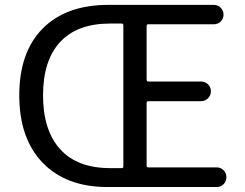

<svg xmlns="http://www.w3.org/2000/svg" viewBox="-20 -753 986 773"><path d="M852.5 0H413.1Q246.1 0 151.9 -97.7Q57.6 -195.3 57.6 -369.1Q57.6 -543 151.9 -638.2Q246.1 -733.4 417 -733.4H840.8Q857.4 -733.4 868.7 -721.7Q879.9 -710 879.9 -693.8Q879.9 -677.7 868.7 -666.5Q857.4 -655.3 840.8 -655.3H577.1Q570.3 -655.3 570.3 -647.5V-432.6Q570.3 -424.8 577.1 -424.8H789.1Q805.7 -424.8 817.4 -413.6Q829.1 -402.3 829.1 -385.7Q829.1 -369.1 817.4 -357.4Q805.7 -345.7 789.1 -345.7H577.1Q570.3 -345.7 570.3 -338.9V-85.9Q570.3 -79.1 577.1 -79.1H852.5Q869.1 -79.1 880.4 -67.4Q891.6 -55.7 891.6 -39.6Q891.6 -23.4 880.4 -11.7Q869.1 0 852.5 0ZM422.9 -76.2H469.7Q476.6 -76.2 476.6 -83V-650.4Q476.6 -658.2 469.7 -658.2H422.9Q291 -658.2 222.2 -584Q153.3 -509.8 153.3 -369.1Q153.3 -228.5 222.2 -152.3Q291 -76.2 422.9 -76.2Z"/></svg>

Font: Gen Jyuu Gothic P Regular
Style: Regular
Weight: 400
Designer: [Source Han Sans]
Ryoko NISHIZUKA  (kana & ideographs); Paul D. Hunt (Latin, Greek & Cyrillic); Wenlong ZHANG  (bopomofo
Version: Version 1.002.20150607